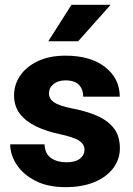

<svg xmlns="http://www.w3.org/2000/svg" viewBox="-20 -770 553 800"><path d="M332 -147Q332 -168.5 310.5 -183.3Q289.1 -198.2 225.6 -211.9Q172.9 -223.1 130.4 -243.4Q87.9 -263.7 63.2 -295.4Q38.6 -327.1 38.6 -373Q38.6 -417.5 64 -454.8Q89.4 -492.2 137.5 -515.1Q185.5 -538.1 252.9 -538.1Q357.9 -538.1 418.5 -490.2Q479 -442.4 479 -367.2H326.7Q326.7 -397.5 309.1 -416.3Q291.5 -435.1 252.4 -435.1Q222.2 -435.1 203.1 -419.7Q184.1 -404.3 184.1 -380.4Q184.1 -357.9 205.3 -343.5Q226.6 -329.1 277.8 -318.8Q333 -308.6 378.7 -290Q424.3 -271.5 451.9 -238.8Q479.5 -206.1 479.5 -152.3Q479.5 -106 451.7 -69.1Q423.8 -32.2 373 -11.2Q322.3 9.8 252.9 9.8Q178.2 9.8 126.7 -17.1Q75.2 -43.9 48.8 -85Q22.5 -126 22.5 -168.5H165.5Q167.5 -128.4 193.4 -111.1Q219.2 -93.8 256.3 -93.8Q293.5 -93.8 312.7 -108.6Q332 -123.5 332 -147ZM181.2 -598.1 277.8 -750H440.9L305.7 -598.1Z"/></svg>

Font: Vazirmatn FD ExtraBold
Style: Regular
Weight: 800
Designer: Saber Rastikerdar
Foundry: Saber Rastikerdar
Version: Version 33.003